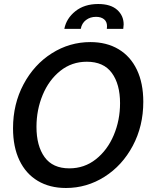

<svg xmlns="http://www.w3.org/2000/svg" viewBox="-20 -924 761 958"><path d="M45 -284Q45 -405 97.5 -503.5Q150 -602 238.5 -658Q327 -714 431 -714Q512 -714 571.5 -678.5Q631 -643 663 -576Q695 -509 695 -416Q695 -295 642.5 -196.5Q590 -98 501.5 -42Q413 14 309 14Q228 14 168.5 -21.5Q109 -57 77 -124Q45 -191 45 -284ZM579 -409Q579 -504 538 -560Q497 -616 413 -616Q338 -616 281 -570.5Q224 -525 193 -450.5Q162 -376 162 -291Q162 -196 202.5 -140Q243 -84 326 -84Q401 -84 458.5 -129.5Q516 -175 547.5 -249.5Q579 -324 579 -409ZM470 -904Q532 -904 564.5 -875Q597 -846 597 -802Q597 -794 595 -780H513Q514 -785 514 -793Q514 -816 499 -828Q484 -840 459 -840Q430 -840 409 -824Q388 -808 383 -780H301Q311 -832 356 -868Q401 -904 470 -904Z"/></svg>

Font: Cabin Medium
Style: Italic
Weight: 500
Italic angle: -7°
Designer: Pablo Impallari
Foundry: Pablo Impallari. http://www.impallari.com Igino Marini. http://www.ikern.com
Version: Version 2.200